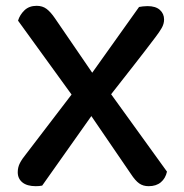

<svg xmlns="http://www.w3.org/2000/svg" viewBox="-20 -633 634 660"><path d="M294 -234 125 5Q120 6 114.5 6.5Q109 7 103 7Q73 7 57 -6Q41 -19 41 -41Q41 -58 48.5 -72.5Q56 -87 70 -104L226 -308L42 -562Q48 -582 64 -597.5Q80 -613 106 -613Q126 -613 140 -602.5Q154 -592 169 -570L297 -383L458 -609Q463 -610 471 -611Q479 -612 487 -612Q515 -612 529.5 -599Q544 -586 544 -566Q544 -551 536 -537Q528 -523 515 -506Q478 -457 440 -408.5Q402 -360 362 -309L554 -43Q549 -20 533 -6.5Q517 7 491 7Q472 7 458.5 -2.5Q445 -12 430 -35Z"/></svg>

Font: Baloo Bhaina 2 Medium
Style: Regular
Weight: 500
Designer: Yesha Goshar, Manish Minz, Shuchita Grover and Ek Type
Foundry: Ek Type
Version: Version 1.640;hotconv 1.0.111;makeotfexe 2.5.65597; ttfautoh